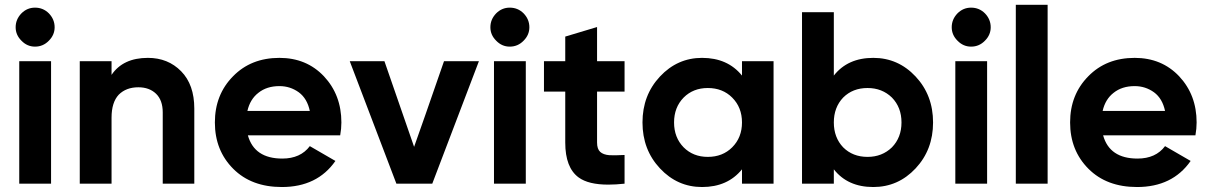

<svg xmlns="http://www.w3.org/2000/svg" viewBox="-20 -750 4937 784"><path d="M123 -559.6Q90.8 -559.6 67.4 -584Q43.9 -607.4 43.9 -638.7Q43.9 -670.9 67.4 -695.3Q90.8 -718.8 123 -718.8Q156.2 -718.8 179.7 -695.3Q203.1 -670.9 203.1 -638.7Q203.1 -607.4 179.7 -584Q156.2 -559.6 123 -559.6ZM58.6 0Q58.6 -125 58.6 -500Q90.8 -500 188.5 -500Q188.5 -375 188.5 0Q155.3 0 58.6 0Z M584 -513.7Q666 -513.7 719.7 -459Q773.4 -404.3 773.4 -306.6Q773.4 -205.1 773.4 0Q741.2 0 644.5 0Q644.5 -72.3 644.5 -291Q644.5 -340.8 617.2 -367.2Q589.8 -393.6 544.9 -393.6Q495.1 -393.6 464.8 -363.3Q435.5 -332 435.5 -269.5Q435.5 -179.7 435.5 0Q402.3 0 305.7 0Q305.7 -125 305.7 -500Q337.9 -500 435.5 -500Q435.5 -486.3 435.5 -444.3Q482.4 -513.7 584 -513.7Z M992.2 -197.3Q1018.6 -102.5 1132.8 -102.5Q1207 -102.5 1245.1 -153.3Q1280.3 -132.8 1349.6 -92.8Q1275.4 13.7 1130.9 13.7Q1006.8 13.7 932.6 -60.5Q857.4 -135.7 857.4 -250Q857.4 -363.3 931.6 -438.5Q1004.9 -513.7 1121.1 -513.7Q1231.4 -513.7 1302.7 -438.5Q1374 -362.3 1374 -250Q1374 -224.6 1369.1 -197.3Q1243.2 -197.3 992.2 -197.3ZM990.2 -296.9Q1053.7 -296.9 1245.1 -296.9Q1234.4 -347.7 1200.2 -373Q1165 -398.4 1121.1 -398.4Q1069.3 -398.4 1035.2 -371.1Q1001 -344.7 990.2 -296.9Z M1793 -500Q1829.1 -500 1935.5 -500Q1887.7 -375 1745.1 0Q1709 0 1598.6 0Q1550.8 -125 1408.2 -500Q1443.4 -500 1549.8 -500Q1580.1 -412.1 1670.9 -150.4Q1702.1 -237.3 1793 -500Z M2061.5 -559.6Q2029.3 -559.6 2005.9 -584Q1982.4 -607.4 1982.4 -638.7Q1982.4 -670.9 2005.9 -695.3Q2029.3 -718.8 2061.5 -718.8Q2094.7 -718.8 2118.2 -695.3Q2141.6 -670.9 2141.6 -638.7Q2141.6 -607.4 2118.2 -584Q2094.7 -559.6 2061.5 -559.6ZM1997.1 0Q1997.1 -125 1997.1 -500Q2029.3 -500 2127 -500Q2127 -375 2127 0Q2093.8 0 1997.1 0Z M2530.3 -376Q2502 -376 2418 -376Q2418 -324.2 2418 -168Q2418 -141.6 2430.7 -129.9Q2443.4 -118.2 2468.8 -116.2Q2493.2 -115.2 2530.3 -117.2Q2530.3 -78.1 2530.3 0Q2494.1 3.9 2463.9 3.9Q2382.8 3.9 2342.8 -25.4Q2288.1 -65.4 2288.1 -168Q2288.1 -237.3 2288.1 -376Q2266.6 -376 2201.2 -376Q2201.2 -407.2 2201.2 -500Q2223.6 -500 2288.1 -500Q2288.1 -525.4 2288.1 -600.6Q2320.3 -610.4 2418 -639.6Q2418 -605.5 2418 -500Q2445.3 -500 2530.3 -500Q2530.3 -468.8 2530.3 -376Z M3009.8 -500Q3042 -500 3138.7 -500Q3138.7 -375 3138.7 0Q3106.4 0 3009.8 0Q3009.8 -14.6 3009.8 -58.6Q2951.2 13.7 2846.7 13.7Q2746.1 13.7 2674.8 -62.5Q2603.5 -138.7 2603.5 -250Q2603.5 -361.3 2674.8 -437.5Q2746.1 -513.7 2846.7 -513.7Q2951.2 -513.7 3009.8 -441.4Q3009.8 -460.9 3009.8 -500ZM2870.1 -109.4Q2930.7 -109.4 2969.7 -148.4Q3009.8 -188.5 3009.8 -250Q3009.8 -311.5 2969.7 -351.6Q2930.7 -390.6 2870.1 -390.6Q2810.5 -390.6 2771.5 -351.6Q2732.4 -311.5 2732.4 -250Q2732.4 -188.5 2771.5 -148.4Q2810.5 -109.4 2870.1 -109.4Z M3545.9 -513.7Q3647.5 -513.7 3718.8 -437.5Q3790 -361.3 3790 -250Q3790 -138.7 3718.8 -62.5Q3647.5 13.7 3545.9 13.7Q3441.4 13.7 3384.8 -58.6Q3384.8 -39.1 3384.8 0Q3351.6 0 3254.9 0Q3254.9 -174.8 3254.9 -700.2Q3287.1 -700.2 3384.8 -700.2Q3384.8 -634.8 3384.8 -441.4Q3441.4 -513.7 3545.9 -513.7ZM3522.5 -109.4Q3582 -109.4 3622.1 -148.4Q3661.1 -188.5 3661.1 -250Q3661.1 -311.5 3622.1 -351.6Q3582 -390.6 3522.5 -390.6Q3461.9 -390.6 3422.9 -351.6Q3384.8 -311.5 3384.8 -250Q3384.8 -188.5 3422.9 -148.4Q3461.9 -109.4 3522.5 -109.4Z M3945.3 -559.6Q3913.1 -559.6 3889.6 -584Q3866.2 -607.4 3866.2 -638.7Q3866.2 -670.9 3889.6 -695.3Q3913.1 -718.8 3945.3 -718.8Q3978.5 -718.8 4002 -695.3Q4025.4 -670.9 4025.4 -638.7Q4025.4 -607.4 4002 -584Q3978.5 -559.6 3945.3 -559.6ZM3880.9 0Q3880.9 -125 3880.9 -500Q3913.1 -500 4010.7 -500Q4010.7 -375 4010.7 0Q3977.5 0 3880.9 0Z M4127.9 0Q4127.9 -182.6 4127.9 -730.5Q4160.2 -730.5 4257.8 -730.5Q4257.8 -547.9 4257.8 0Q4224.6 0 4127.9 0Z M4484.4 -197.3Q4510.7 -102.5 4625 -102.5Q4699.2 -102.5 4737.3 -153.3Q4772.5 -132.8 4841.8 -92.8Q4767.6 13.7 4623 13.7Q4499 13.7 4424.8 -60.5Q4349.6 -135.7 4349.6 -250Q4349.6 -363.3 4423.8 -438.5Q4497.1 -513.7 4613.3 -513.7Q4723.6 -513.7 4794.9 -438.5Q4866.2 -362.3 4866.2 -250Q4866.2 -224.6 4861.3 -197.3Q4735.4 -197.3 4484.4 -197.3ZM4482.4 -296.9Q4545.9 -296.9 4737.3 -296.9Q4726.6 -347.7 4692.4 -373Q4657.2 -398.4 4613.3 -398.4Q4561.5 -398.4 4527.3 -371.1Q4493.2 -344.7 4482.4 -296.9Z"/></svg>

Font: LeFont
Style: Regular
Weight: 700
Designer: Leryon MEDIA
Version: Version 1.0